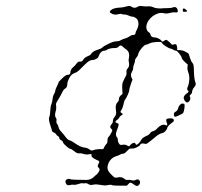

<svg xmlns="http://www.w3.org/2000/svg" viewBox="-20 -629 668 636"><path d="M584 -286Q590 -286 591 -283.5Q592 -281 591 -271Q589 -259 587 -255.5Q585 -252 573 -247Q563 -242 559.5 -242.5Q556 -243 556 -250Q556 -256 560 -258Q568 -262 570 -270Q571 -276 575.5 -281Q580 -286 584 -286ZM586 -599Q588 -604 596 -597Q605 -590 592 -590Q586 -589 585.5 -593Q585 -597 586 -599ZM401 -608Q411 -611 415 -607Q425 -600 435 -606Q440 -610 449 -609Q459 -607 475 -608Q481 -608 488 -605Q495 -601 514 -601Q518 -602 533 -602Q548 -602 554 -605Q564 -608 568 -598Q570 -591 568 -589Q566 -587 559 -588Q553 -589 542 -586Q531 -583 524 -585Q513 -588 502 -584Q483 -577 472 -561Q463 -547 465 -535Q467 -526 472 -523Q477 -520 478 -516Q480 -505 492 -505Q498 -505 505 -501.5Q512 -498 514 -495Q517 -488 524 -494Q528 -497 530.5 -497Q533 -497 542 -489Q548 -482 550 -481Q552 -480 556 -482Q560 -483 562 -482.5Q564 -482 565 -479.5Q566 -477 567 -471V-463H577Q587 -462 594.5 -457.5Q602 -453 603.5 -452.5Q605 -452 609 -438.5Q613 -425 617.5 -420.5Q622 -416 622 -402Q623 -365 627 -357Q631 -349 624 -341Q616 -332 616 -322Q616 -320 611.5 -316Q607 -312 609 -309Q613 -302 607 -294Q599 -284 591 -297Q587 -304 589.5 -309.5Q592 -315 598 -319Q608 -325 603 -329Q597 -332 603 -344Q606 -351 607 -364.5Q608 -378 604 -388.5Q600 -399 601 -407L602 -415L593 -423Q584 -431 582 -437Q581 -443 573.5 -452Q566 -461 563 -461Q559 -461 553.5 -464.5Q548 -468 541 -469Q539 -470 535.5 -472Q532 -474 528 -476.5Q524 -479 520.5 -482Q517 -485 516 -488Q513 -491 498 -490Q483 -489 475 -485Q467 -481 464 -481Q459 -481 449 -469Q439 -457 438 -450Q437 -444 432 -438.5Q427 -433 427 -428Q427 -423 424 -416Q421 -409 421 -403Q421 -397 417 -391Q411 -381 416 -371L419 -365L415 -355Q408 -335 408 -329Q408 -326 403 -314.5Q398 -303 393 -297Q391 -293 389 -283Q387 -273 383 -266Q379 -260 379 -258.5Q379 -257 382 -255Q391 -251 382 -247Q377 -244 375 -239.5Q373 -235 368 -232Q357 -225 368 -221Q373 -220 373 -216.5Q373 -213 369 -202Q361 -184 366 -176Q370 -172 370 -169Q370 -158 376 -151Q378 -148 386.5 -149.5Q395 -151 401 -147L408 -144L411 -148Q416 -154 422 -155.5Q428 -157 429 -152Q432 -145 443 -158Q446 -162 448 -166Q452 -173 463.5 -178Q475 -183 477.5 -188Q480 -193 487 -194.5Q494 -196 501 -204Q515 -219 527 -215Q532 -212 533.5 -214.5Q535 -217 532 -224Q529 -232 532 -234.5Q535 -237 544.5 -237Q554 -237 555.5 -232.5Q557 -228 553 -225Q534 -211 534 -205Q534 -202 529 -196Q524 -190 520 -189Q506 -186 492 -173Q484 -166 478.5 -162Q473 -158 468.5 -154.5Q464 -151 459 -153Q447 -156 444 -149Q443 -146 433 -141Q423 -136 416 -137Q410 -137 408.5 -136Q407 -135 401 -129Q393 -120 388 -120Q383 -120 377 -116.5Q371 -113 363 -111Q356 -109 349.5 -103Q343 -97 339.5 -89Q336 -81 336 -73Q336 -64 346.5 -53Q357 -42 360 -41Q363 -40 369 -41Q383 -45 393 -36Q398 -32 404 -33Q410 -34 416 -32Q422 -30 427 -32Q438 -38 442 -31Q446 -26 442.5 -19.5Q439 -13 433 -13Q430 -13 422.5 -18.5Q415 -24 412 -24Q409 -24 405 -19L400 -14H377Q354 -14 350.5 -16Q347 -18 338 -16Q329 -14 323.5 -15Q318 -16 313 -16.5Q308 -17 302 -18Q296 -19 287.5 -17Q279 -15 273 -19Q267 -23 262 -22Q257 -21 253.5 -22Q250 -23 240 -19.5Q230 -16 224 -17Q218 -18 212 -16Q200 -13 197 -25Q196 -31 200 -34Q203 -36 207.5 -36.5Q212 -37 214 -35Q214 -34 238 -33.5Q262 -33 266 -33Q281 -33 291 -43Q297 -49 299 -50Q302 -52 306 -58Q310 -64 310 -67Q310 -70 307 -73Q301 -78 306 -86Q313 -95 303 -98Q298 -100 290.5 -104.5Q283 -109 283 -114V-119L275 -118Q267 -116 257.5 -119Q248 -122 242 -121Q236 -120 226 -128Q216 -136 213 -136Q210 -136 200 -144.5Q190 -153 189 -157Q188 -162 182.5 -164.5Q177 -167 176.5 -171.5Q176 -176 171.5 -178.5Q167 -181 166 -184Q165 -187 158.5 -190Q152 -193 152 -196Q152 -199 147 -213Q140 -234 143 -241Q146 -247 146.5 -261.5Q147 -276 150 -283Q153 -290 154 -300.5Q155 -311 159 -317.5Q163 -324 163 -328Q163 -332 168.5 -343Q174 -354 174 -356Q174 -358 186 -369.5Q198 -381 203 -381Q213 -381 213 -388Q213 -399 223 -407Q229 -412 234 -419Q239 -426 245 -425Q251 -424 255 -430Q260 -439 271 -443Q279 -446 281 -449Q286 -459 303 -464Q316 -468 319.5 -472Q323 -476 339.5 -484Q356 -492 365 -492Q374 -492 379.5 -495.5Q385 -499 394 -501.5Q403 -504 409 -508.5Q415 -513 420 -513Q429 -513 429 -520Q429 -523 433 -530Q442 -546 437 -560Q436 -563 434 -565.5Q432 -568 429 -570Q426 -572 423 -573Q420 -574 417 -574Q413 -574 406 -577.5Q399 -581 392 -581Q385 -581 383 -582.5Q381 -584 372 -582Q359 -578 348 -585Q340 -589 347 -595Q355 -603 379 -604Q391 -605 394.5 -606.5Q398 -608 401 -608ZM362 -470Q343 -470 334 -464Q330 -461 326 -461Q313 -461 306 -441Q305 -438 301.5 -435.5Q298 -433 293 -431.5Q288 -430 284 -430Q276 -430 261 -415Q238 -391 232 -389Q228 -388 221 -384Q215 -381 209 -369.5Q203 -358 203 -351Q203 -339 195 -335Q190 -332 186.5 -324Q183 -316 174 -301Q167 -290 166 -287Q165 -284 166 -277Q167 -267 164 -259Q160 -245 166 -237Q168 -235 167 -228.5Q166 -222 169.5 -218Q173 -214 174 -207.5Q175 -201 183 -192.5Q191 -184 197.5 -175Q204 -166 210 -164.5Q216 -163 226 -156Q247 -141 261 -140Q270 -139 276 -134Q284 -128 290 -132Q294 -134 308 -135H322L325 -141Q328 -148 332 -151.5Q336 -155 336 -163.5Q336 -172 339 -175Q342 -177 347 -186Q352 -195 352 -197Q352 -199 349 -202Q341 -209 350 -218Q354 -222 354 -228.5Q354 -235 359 -241Q367 -249 364 -264Q361 -283 370 -291Q374 -295 374 -301Q374 -307 380 -313L386 -318L385 -334Q384 -350 387 -357Q389 -362 392 -368Q394 -372 397 -377.5Q400 -383 399 -390Q398 -397 402 -401Q410 -409 407 -423Q405 -429 407 -437Q411 -457 397 -466Q391 -470 389 -472.5Q387 -475 382.5 -477.5Q378 -480 373.5 -475Q369 -470 362 -470Z"/></svg>

Font: TT2020 Style D
Style: Italic
Weight: 400
Italic angle: -15°
Version: Version 0.2.000